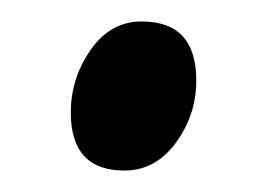

<svg xmlns="http://www.w3.org/2000/svg" viewBox="-20 -446 242 179"><path d="M112 -426Q163 -426 163 -371Q163 -339 144 -313Q125 -287 96 -287Q46 -287 46 -341Q46 -373 64.5 -399.5Q83 -426 112 -426Z"/></svg>

Font: Andada SC
Style: Italic
Weight: 400
Italic angle: -8.29999°
Designer: Carolina Giovagnoli
Foundry: Carolina Giovagnoli
Version: Version 1.003